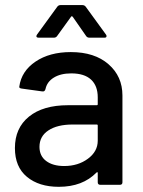

<svg xmlns="http://www.w3.org/2000/svg" viewBox="-20 -720 557 748"><path d="M255.9 -517.1Q348.6 -517.1 402.8 -469.7Q457 -422.4 457 -348.1V-9.8Q457 0 446.8 0H371.1Q360.8 0 360.8 -9.8V-45.9Q360.8 -51.3 356 -47.9Q301.8 7.8 209 7.8Q131.8 7.8 85 -31Q38.1 -69.8 38.1 -143.1Q38.1 -221.2 92.8 -265.6Q147.5 -310.1 245.1 -310.1H356.9Q360.8 -310.1 360.8 -314V-340.8Q360.8 -385.7 334.7 -409.9Q308.6 -434.1 257.8 -434.1Q216.3 -434.1 189.7 -417.7Q163.1 -401.4 157.2 -373Q154.3 -362.3 145 -363.8L64 -375Q53.7 -376.5 55.2 -382.8Q63.5 -442.9 118.4 -480Q173.3 -517.1 255.9 -517.1ZM230 -73.2Q284.2 -73.2 322.5 -101.6Q360.8 -129.9 360.8 -171.9V-231Q360.8 -234.9 356.9 -234.9H263.2Q203.1 -234.9 168.5 -211.9Q133.8 -189 133.8 -147.9Q133.8 -112.3 159.9 -92.8Q186 -73.2 230 -73.2ZM189.9 -573.2H129.9Q124 -573.2 122.3 -576.7Q120.6 -580.1 124 -585L203.1 -693.8Q208 -700.2 215.8 -700.2H300.8Q309.1 -700.2 314 -693.8L393.1 -585Q395 -583 395 -579.1Q395 -573.2 387.2 -573.2H328.1Q320.3 -573.2 315.9 -579.1L263.2 -654.8Q260.7 -657.2 259.8 -657.2Q259.3 -657.2 256.8 -654.8L202.1 -579.1Q197.8 -573.2 189.9 -573.2Z"/></svg>

Font: Gruenseis Font Medium
Style: Regular
Weight: 500
Designer: Jeremy Tribby
Foundry: Tribby Type
Version: Version 1.408;Glyphs 3.1.2 (3151)